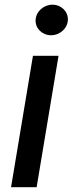

<svg xmlns="http://www.w3.org/2000/svg" viewBox="-20 -777 302 797"><path d="M25.9 0H132.1L223 -545.5H116.8ZM127.8 -693.9C126.1 -659.1 155.2 -630.7 191.8 -630.7C228.7 -630.7 260.3 -659.1 261.7 -693.9C263.5 -729 234.4 -757.5 197.8 -757.5C160.9 -757.5 129.3 -729 127.8 -693.9Z"/></svg>

Font: Magic Ui Pro Medium
Style: Italic
Weight: 500
Italic angle: -9.39999°
Designer: Stefan Endress, Andreas Faust
Version: Version 1.000;FEAKit 1.0